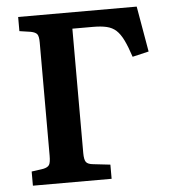

<svg xmlns="http://www.w3.org/2000/svg" viewBox="-51 -750 718 797"><g transform="rotate(-5 308.0 -351.5)"><path d="M54 0V-59L103 -66Q122 -70 128 -80Q134 -90 134 -118V-590Q134 -615 127.5 -624Q121 -633 101 -637L54 -644V-703H548L581 -513L513 -497Q499 -540 485.5 -567.5Q472 -595 456 -609.5Q440 -624 417 -629.5Q394 -635 360 -635H274V-117Q274 -89 281.5 -79Q289 -69 312 -67L382 -59V0Z"/></g></svg>

Font: Literata 18pt SemiBold
Style: Regular
Weight: 600
Designer: Latin by Veronika Burian and Jose Scaglione. Greek by Irene Vlachou. Cyrillic by Vera Evstafieva.
Foundry: TypeTogether
Version: Version 3.103;gftools[0.9.29]